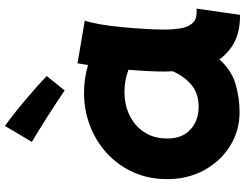

<svg xmlns="http://www.w3.org/2000/svg" viewBox="-126 -774 982 769"><g transform="rotate(-90 364.5 -390.0)"><path d="M299 79Q224 79 163 40.5Q102 2 66.5 -63.5Q31 -129 31 -210Q31 -286 59 -347.5Q87 -409 135.5 -453Q184 -497 246 -520.5Q308 -544 376 -544Q433 -544 488 -528Q492 -549 495 -570L666 -541Q659 -522 652 -484Q645 -446 640.5 -399Q636 -352 633 -305Q630 -258 630 -220Q630 -189 634.5 -159.5Q639 -130 654 -111.5Q669 -93 700 -93H714L689 81Q623 81 580 58.5Q537 36 511 -2Q468 46 413 62.5Q358 79 299 79ZM195 -190Q200 -142 234.5 -113.5Q269 -85 322 -85Q373 -85 407 -112.5Q441 -140 463 -188Q462 -204 462 -221Q462 -256 464 -293Q466 -330 469 -366Q427 -382 381 -382Q327 -382 284.5 -360.5Q242 -339 218 -301Q194 -263 194 -213Q194 -207 194 -201Q194 -195 195 -190ZM386.1 -621.5Q367.5 -634.3 339.5 -652.9Q311.6 -671.5 281.2 -690.6Q250.9 -709.7 223.9 -726.4Q197 -743.1 180.3 -752.9L244 -860.7Q263.6 -846.9 290.5 -825.9Q317.5 -804.8 345.9 -780.8Q374.3 -756.8 400.3 -733.8Q426.3 -710.7 443.9 -693.1Z"/></g></svg>

Font: Mochiy Pop P One
Style: Regular
Weight: 400
Designer: FONTDASU
Foundry: FONTDASU / Google Inc. / Adobe
Version: Version 2.000